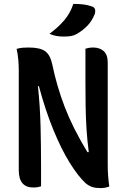

<svg xmlns="http://www.w3.org/2000/svg" viewBox="-20 -952 640 982"><path d="M190 1Q183 3 173.5 5Q164 7 151 7Q76 7 76 -81V-593Q76 -619 73.5 -647Q71 -675 65 -702Q83 -707 96.5 -708Q110 -709 126 -709Q185 -709 211 -690Q237 -671 247 -624Q270 -512 311 -405Q352 -298 427 -174H434Q426 -236 422.5 -292Q419 -348 418 -404.5Q417 -461 417 -525V-703Q423 -705 433.5 -707Q444 -709 457 -709Q489 -709 510 -691Q531 -673 531 -631V-107Q531 -80 533 -52.5Q535 -25 539 2Q528 6 517 8Q506 10 495 10Q469 10 452 4.5Q435 -1 418 -15Q379 -51 336 -120.5Q293 -190 252.5 -289Q212 -388 179 -511H174Q185 -408 187.5 -304.5Q190 -201 190 -100ZM355 -932Q387 -932 409 -929Q431 -926 450 -919Q463 -915 466 -904Q469 -893 464 -879Q451 -846 428.5 -822Q406 -798 374 -779Q358 -770 342.5 -767.5Q327 -765 305 -765Q286 -765 268.5 -768Q251 -771 233 -779Q280 -814 310 -850Q340 -886 355 -932Z"/></svg>

Font: Recursive Mn Csl St SmB
Style: Regular
Weight: 600
Monospace: yes
Version: Version 1.079;hotconv 1.0.112;makeotfexe 2.5.65598; ttfautoh